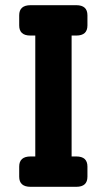

<svg xmlns="http://www.w3.org/2000/svg" viewBox="-20 -720 412 740"><path d="M98 0Q54 0 54 -39V-78Q54 -117 98 -117H116V-583H97Q54 -583 54 -622V-661Q54 -700 98 -700H274Q317 -700 317 -661V-622Q317 -583 274 -583H256V-117H274Q317 -117 317 -78V-39Q317 0 274 0Z"/></svg>

Font: Solway
Style: Bold
Weight: 700
Designer: Mariya V. Pigoulevskaya
Foundry: The Northern Block Ltd.
Version: Version 1.000;hotconv 1.0.109;makeotfexe 2.5.65596